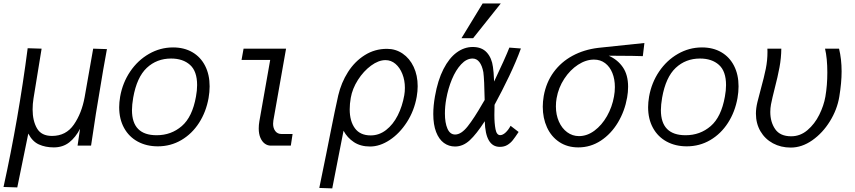

<svg xmlns="http://www.w3.org/2000/svg" viewBox="-32 -826 4852 1089"><path d="M125 -552.5 204 -550 158 -267.5Q153 -236.5 153 -205Q153 -141 177.8 -98Q202.5 -55 263 -55Q342.5 -55 387 -119.5Q431.5 -184 448 -274.5L496.5 -550L574.5 -547.5Q560 -474.5 519 -223.5L512 -181.5L484.5 0H408L422 -95.5Q397 -47 360.8 -18.5Q324.5 10 273 10Q225.5 10 188.5 -6.8Q151.5 -23.5 128.5 -68.5L66 237L-12 234.5Q73.5 -155 125 -552.5Z M644 -218Q644 -245 649.5 -278Q663.5 -357 706.5 -420.5Q749.5 -484 813.2 -520.5Q877 -557 949.5 -557Q1012.5 -557 1059.2 -529.8Q1106 -502.5 1131.5 -452.5Q1157 -402.5 1157 -336Q1157 -304.5 1151 -270Q1137 -191.5 1097 -129.2Q1057 -67 996.5 -31.5Q936 4 863 4Q799 4 749.2 -23Q699.5 -50 671.8 -100.2Q644 -150.5 644 -218ZM1079.5 -278Q1086 -312.5 1086 -343.5Q1086 -422 1045.8 -458Q1005.5 -494 938.5 -494Q857 -494 800.5 -441Q744 -388 723.5 -272Q716.5 -231 716.5 -201.5Q716.5 -59 856.5 -59Q939 -59 999 -110.8Q1059 -162.5 1079.5 -278Z M1435.5 -97.5Q1435.5 -117 1439 -137.5L1500.5 -486H1338L1349.5 -550H1590.5L1518.5 -142.5Q1517 -133.5 1517 -124Q1517 -99 1529.5 -82.5Q1542 -66 1564.5 -66H1627.5L1617.5 0H1504Q1485.5 0 1470 -11.2Q1454.5 -22.5 1445 -44.5Q1435.5 -66.5 1435.5 -97.5Z M1779 240 1818.5 46.5 1844 -81.5Q1867.5 -200.5 1886.5 -285Q1903.5 -357.5 1941.8 -417.5Q1980 -477.5 2036.8 -513.2Q2093.5 -549 2163 -549Q2212 -549 2251.8 -522Q2291.5 -495 2314.2 -446.8Q2337 -398.5 2337 -337Q2337 -309 2331.5 -277Q2317.5 -198 2276 -133.5Q2234.5 -69 2178.5 -32Q2122.5 5 2067 5Q2013 5 1975.2 -20Q1937.5 -45 1916.5 -84.5L1890 50.5Q1861.5 193 1852.5 242.5ZM2261 -286Q2264.5 -305.5 2264.5 -328Q2264.5 -370.5 2250.2 -406.5Q2236 -442.5 2211 -463.8Q2186 -485 2154.5 -485Q2115 -485 2072.5 -453.8Q2030 -422.5 1998.2 -372.8Q1966.5 -323 1957.5 -271Q1951.5 -237.5 1951.5 -206Q1951.5 -138.5 1981.2 -98.2Q2011 -58 2070.5 -58Q2118.5 -58 2158 -88.8Q2197.5 -119.5 2223.8 -171.2Q2250 -223 2261 -286Z M2425.5 -179.5Q2425.5 -225.5 2435 -279.5Q2451 -371 2483.2 -434Q2515.5 -497 2558.2 -528.2Q2601 -559.5 2649.5 -559.5Q2701 -559.5 2729.2 -528.2Q2757.5 -497 2764 -446Q2768 -422.5 2770.5 -363.5Q2798 -421 2822.8 -476Q2847.5 -531 2857 -556L2922.5 -551Q2896 -478 2855.8 -393.8Q2815.5 -309.5 2773 -231.5L2772 -174Q2772 -126.5 2778.5 -93Q2785 -59.5 2805 -59.5Q2819.5 -59.5 2835.5 -74.2Q2851.5 -89 2864 -112.5L2909.5 -77.5Q2889 -46.5 2876 -30.2Q2863 -14 2845.2 -3.5Q2827.5 7 2803 7Q2721.5 7 2717.5 -138.5Q2670.5 -65.5 2632.2 -30.2Q2594 5 2549 5Q2513.5 5 2485.5 -15.5Q2457.5 -36 2441.5 -77.5Q2425.5 -119 2425.5 -179.5ZM2585.5 -609.5 2705.5 -806.5H2808.5L2651.5 -609.5ZM2491.5 -182.5Q2491.5 -129 2506 -96Q2520.5 -63 2549.5 -63Q2584 -63 2620.8 -109.5Q2657.5 -156 2704.5 -238L2717 -259Q2715 -375.5 2709.5 -416.5Q2702.5 -454 2687 -474Q2671.5 -494 2648.5 -494Q2614 -494 2583.5 -461.2Q2553 -428.5 2531.2 -376Q2509.5 -323.5 2499 -264.5Q2491.5 -222.5 2491.5 -182.5Z M3046.5 -221Q3046.5 -249 3052 -282Q3066 -359 3108.2 -416.8Q3150.5 -474.5 3215 -509.5Q3279.5 -544.5 3360.5 -554.5Q3374 -556 3569 -576.5L3623 -582L3614 -507.5Q3555.5 -509.5 3489.5 -509.5Q3443.5 -509.5 3420.5 -510Q3471.5 -487.5 3501 -444.2Q3530.5 -401 3530.5 -334Q3530.5 -303.5 3525 -273Q3511.5 -196 3472.8 -131.2Q3434 -66.5 3375.8 -28.2Q3317.5 10 3248 10Q3186 10 3140.2 -20.5Q3094.5 -51 3070.5 -103.5Q3046.5 -156 3046.5 -221ZM3450.5 -278.5Q3455.5 -305 3455.5 -332Q3455.5 -377 3441.2 -412.2Q3427 -447.5 3400.2 -467.8Q3373.5 -488 3337 -488Q3291.5 -488 3246.5 -458.8Q3201.5 -429.5 3168.5 -379.2Q3135.5 -329 3125 -269Q3121 -247.5 3121 -222.5Q3121 -175 3138 -136.5Q3155 -98 3185 -76Q3215 -54 3252 -54Q3298 -54 3339.8 -85Q3381.5 -116 3410.8 -167.5Q3440 -219 3450.5 -278.5Z M3644 -218Q3644 -245 3649.5 -278Q3663.5 -357 3706.5 -420.5Q3749.5 -484 3813.2 -520.5Q3877 -557 3949.5 -557Q4012.5 -557 4059.2 -529.8Q4106 -502.5 4131.5 -452.5Q4157 -402.5 4157 -336Q4157 -304.5 4151 -270Q4137 -191.5 4097 -129.2Q4057 -67 3996.5 -31.5Q3936 4 3863 4Q3799 4 3749.2 -23Q3699.5 -50 3671.8 -100.2Q3644 -150.5 3644 -218ZM4079.5 -278Q4086 -312.5 4086 -343.5Q4086 -422 4045.8 -458Q4005.5 -494 3938.5 -494Q3857 -494 3800.5 -441Q3744 -388 3723.5 -272Q3716.5 -231 3716.5 -201.5Q3716.5 -59 3856.5 -59Q3939 -59 3999 -110.8Q4059 -162.5 4079.5 -278Z M4255.5 -182Q4255.5 -212 4264 -247Q4270 -272 4283 -320Q4302 -389 4311.5 -436Q4321 -483 4321 -532Q4321 -544 4320.5 -550H4399.5Q4399 -497 4389.2 -444.2Q4379.5 -391.5 4361.5 -322.5Q4355.5 -298.5 4349.8 -274.8Q4344 -251 4341 -234Q4337 -212.5 4337 -191Q4337 -133.5 4365 -93.2Q4393 -53 4455.5 -53Q4507 -53 4548 -88Q4589 -123 4614.8 -175Q4640.5 -227 4649.5 -278Q4660.5 -342 4660.5 -415Q4660.5 -495 4647.5 -550H4727Q4741.5 -490.5 4741.5 -421Q4741.5 -357.5 4728.5 -278Q4716.5 -205 4675.2 -138.2Q4634 -71.5 4575 -30.2Q4516 11 4453 11Q4397 11 4352 -13.2Q4307 -37.5 4281.2 -81.5Q4255.5 -125.5 4255.5 -182Z"/></svg>

Font: JuliaMono Light
Style: Italic
Weight: 300
Italic angle: -9°
Monospace: yes
Designer: cormullion
Foundry: corm
Version: Version 0.054; ttfautohint (v1.8.4)